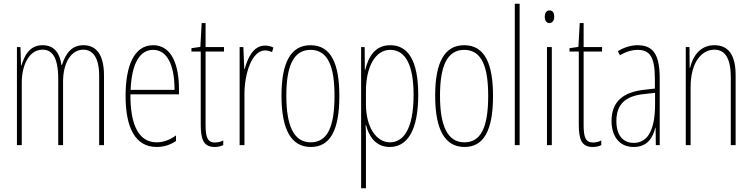

<svg xmlns="http://www.w3.org/2000/svg" viewBox="-20 -780 4043 1032"><path d="M429 -537C363 -537 333 -491 313 -431H310C303 -486 277 -537 209 -537C134 -537 110 -474 95 -428H93L90 -527H71V0H97V-337C97 -422 132 -513 209 -513C256 -513 293 -479 293 -355V0H319V-341C319 -444 363 -513 428 -513C476 -513 513 -475 513 -372V0H539V-374C539 -487 497 -537 429 -537Z M803 -537C702 -537 655 -429 655 -264C655 -94 707 10 822 10C863 10 898 -3 926 -22V-52C891 -27 857 -15 822 -15C727 -15 680 -106 681 -273H942V-301C942 -421 908 -537 803 -537ZM803 -512C886 -512 919 -414 918 -297H682C688 -442 733 -512 803 -512Z M1135 -14C1095 -14 1085 -44 1085 -108V-503H1184V-527H1085V-656H1064L1057 -528L1009 -521V-503H1059V-112C1059 -32 1073 10 1134 10C1153 10 1167 6 1180 0V-25C1170 -19 1152 -14 1135 -14Z M1405 -535C1338 -535 1310 -462 1295 -409H1293L1288 -527H1268V0H1294V-277C1294 -380 1332 -509 1405 -509C1419 -509 1434 -504 1442 -500L1450 -524C1436 -532 1418 -535 1405 -535Z M1804 -264C1804 -433 1762 -537 1649 -537C1543 -537 1493 -444 1493 -266C1493 -80 1547 10 1651 10C1753 10 1804 -77 1804 -264ZM1519 -266C1519 -424 1557 -512 1649 -512C1745 -512 1778 -418 1778 -265C1778 -94 1738 -15 1650 -15C1560 -15 1519 -102 1519 -266Z M2078 -537C1993 -537 1960 -472 1943 -404H1941L1940 -527H1921V232H1947V-37C1947 -69 1946 -95 1945 -107H1948C1961 -53 1996 10 2075 10C2167 10 2228 -75 2228 -270C2228 -450 2176 -537 2078 -537ZM2077 -512C2163 -512 2203 -424 2203 -270C2203 -79 2144 -15 2076 -15C2002 -15 1947 -98 1947 -219V-292C1947 -416 1995 -512 2077 -512Z M2630 -264C2630 -433 2588 -537 2475 -537C2369 -537 2319 -444 2319 -266C2319 -80 2373 10 2477 10C2579 10 2630 -77 2630 -264ZM2345 -266C2345 -424 2383 -512 2475 -512C2571 -512 2604 -418 2604 -265C2604 -94 2564 -15 2476 -15C2386 -15 2345 -102 2345 -266Z M2773 0V-760H2747V0Z M2934 -724C2914 -724 2908 -706 2908 -690C2908 -672 2916 -656 2933 -656C2949 -656 2959 -670 2959 -691C2959 -707 2953 -724 2934 -724ZM2946 -527H2920V0H2946Z M3167 -14C3127 -14 3117 -44 3117 -108V-503H3216V-527H3117V-656H3096L3089 -528L3041 -521V-503H3091V-112C3091 -32 3105 10 3166 10C3185 10 3199 6 3212 0V-25C3202 -19 3184 -14 3167 -14Z M3406 -537C3372 -537 3333 -525 3301 -505L3312 -483C3349 -505 3382 -512 3406 -512C3473 -512 3500 -475 3500 -355V-304L3439 -297C3329 -284 3267 -234 3267 -129C3267 -57 3302 10 3386 10C3462 10 3490 -43 3502 -93H3504L3505 0H3526V-358C3526 -489 3490 -537 3406 -537ZM3438 -274 3501 -281V-220C3501 -97 3470 -12 3386 -12C3328 -12 3293 -54 3293 -129C3293 -217 3339 -263 3438 -274Z M3820 -537C3740 -537 3703 -474 3689 -415H3687L3686 -527H3666V0H3692V-311C3692 -445 3751 -513 3820 -513C3874 -513 3908 -471 3908 -365V0H3934V-375C3934 -488 3893 -537 3820 -537Z"/></svg>

Font: Noto Sans Arabic ExtCond Thin
Style: Regular
Weight: 100
Width: 2
Designer: Monotype Design Team, Nadine Chahine, Nizar Qandah and Khaled Hosny
Foundry: Monotype Imaging Inc.
Version: Version 2.012